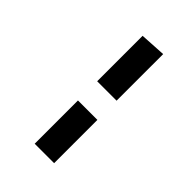

<svg xmlns="http://www.w3.org/2000/svg" viewBox="-273 -878 1195 1195"><g transform="rotate(45 325.0 -280.0)"><path d="M435.5 -760V-350H264.5V-750ZM435.5 -181V200H264.5V-181Z"/></g></svg>

Font: B612 Mono
Style: Bold
Weight: 700
Version: Version 1.005